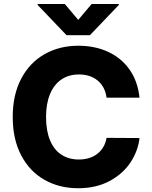

<svg xmlns="http://www.w3.org/2000/svg" viewBox="-20 -950 774 979"><path d="M382.8 -570.3Q330.6 -570.3 293 -544.7Q255.4 -519 235.1 -470.5Q214.8 -421.9 214.8 -353.5Q214.8 -283.2 235.1 -234.6Q255.4 -186 293 -161.4Q330.6 -136.7 381.8 -136.7Q439 -136.7 476.6 -166Q514.2 -195.3 523.4 -247.1L691.4 -246.1Q684.1 -180.7 645.5 -122.1Q606.9 -63.5 538.6 -26.9Q470.2 9.8 378.9 9.8Q282.2 9.8 206.5 -33.2Q130.9 -76.2 87.9 -158.2Q44.9 -240.2 44.9 -353.5Q44.9 -467.3 88.4 -549.3Q131.8 -631.3 207.8 -674.1Q283.7 -716.8 378.9 -716.8Q464.4 -716.8 531.7 -685.5Q599.1 -654.3 640.9 -594.7Q682.6 -535.2 691.4 -452.1H523.4Q516.1 -506.8 478.8 -538.6Q441.4 -570.3 382.8 -570.3ZM378.9 -848.6 447.3 -929.7H585.9V-924.8L438.5 -770.5H319.3L171.9 -924.8V-929.7H310.5Z"/></svg>

Font: Pretendard ExtraBold
Style: Regular
Weight: 800
Designer: Base glyphs from Inter by Rasmus Andersson; Hangeul glyphs from Noto Sans CJK(Source Han Sans) by Jang Soo-young and Kan
Foundry: Kil Hyung-jin
Version: Version 1.309